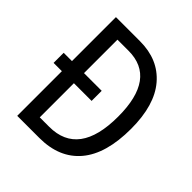

<svg xmlns="http://www.w3.org/2000/svg" viewBox="-194 -848 982 982"><g transform="rotate(45 297.5 -357.0)"><path d="M84 -714V-396H24V-323H84V0H244Q388 0 465.5 -92Q543 -184 543 -365Q543 -536 467 -625Q391 -714 258 -714ZM452 -362Q452 -76 239 -76H171V-323H299V-396H171V-638H251Q452 -638 452 -362Z"/></g></svg>

Font: Noto Sans Display SemiCondensed
Style: Regular
Weight: 400
Width: 4
Designer: Monotype Design team
Foundry: Monotype Imaging Inc.
Version: 1.000